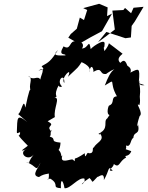

<svg xmlns="http://www.w3.org/2000/svg" viewBox="-20 -954 784 1015"><path d="M705 -339H716C744 -353 689 -418 717 -398C723 -420 719 -427 719 -443C728 -518 698 -519 744 -504C695 -496 729 -552 714 -522C721 -599 714 -593 669 -570C681 -598 648 -606 652 -610C638 -649 624 -627 615 -621C619 -623 587 -637 628 -670C584 -703 572 -714 561 -721C549 -731 566 -726 532 -684C524 -724 531 -682 533 -721C538 -760 448 -692 460 -692C449 -757 449 -696 412 -698C418 -699 436 -740 370 -735C347 -731 352 -687 316 -709C283 -654 329 -674 326 -661C289 -661 250 -656 287 -690C247 -629 238 -625 200 -604C214 -587 214 -588 183 -581C232 -609 186 -539 195 -532C176 -560 160 -522 129 -553C160 -540 126 -505 144 -471C139 -492 134 -478 114 -385C104 -444 94 -359 76 -351L124 -309C67 -355 72 -331 69 -256C69 -237 96 -274 83 -239C65 -246 114 -197 127 -184C126 -180 62 -141 121 -166C73 -147 127 -97 158 -137C106 -70 161 -90 116 -98C179 -78 166 -38 194 -94C188 -71 140 -26 186 -18C219 -41 245 -31 238 -41C243 19 216 -11 247 -9C298 23 249 37 302 41C299 -16 314 -2 321 41C351 46 395 -19 426 -10C438 19 373 41 453 -13C476 7 457 21 495 -19C500 -16 533 -50 529 -2C560 -53 549 -84 576 -51C540 -50 579 -65 582 -87C613 -62 609 -103 647 -121C632 -138 661 -119 674 -155C626 -173 653 -155 646 -185C674 -173 667 -216 685 -225C688 -264 721 -236 710 -296C702 -268 703 -303 724 -356ZM365 -110C358 -118 292 -81 310 -133C296 -108 322 -173 245 -176C259 -174 295 -123 300 -200C236 -206 286 -220 240 -233C210 -233 267 -210 241 -276C232 -223 260 -297 249 -253C219 -295 279 -287 232 -313L270 -335C262 -380 301 -441 268 -437C296 -448 255 -439 292 -507C284 -506 294 -488 308 -497C274 -527 323 -575 320 -515C297 -540 368 -609 339 -548C400 -605 390 -594 411 -625C394 -632 472 -607 451 -572C463 -630 478 -582 473 -574C526 -604 502 -558 541 -563C530 -554 560 -580 585 -588C564 -575 549 -541 534 -502C600 -541 552 -525 598 -445C562 -441 590 -409 557 -396C553 -397 540 -350 559 -346L547 -328C523 -312 560 -275 501 -247C511 -230 529 -286 511 -245C535 -212 487 -199 476 -174C463 -175 483 -141 449 -144C439 -157 430 -102 428 -144C428 -144 393 -119 376 -116C373 -80 372 -70 399 -82ZM632 -901 574 -898 587 -798C557 -775 529 -752 498 -731L542 -785L643 -752L672 -756L676 -817L693 -841L739 -918L686 -913L673 -884L641 -912ZM441 -901 424 -848 402 -861 386 -802 354 -774 341 -755 398 -722C437 -745 478 -768 519 -789L572 -882L546 -869L549 -915L504 -934L420 -911Z"/></svg>

Font: Asimov Aggro
Style: It
Weight: 500
Designer: Google
Version: Version 2.000980; 2014